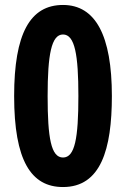

<svg xmlns="http://www.w3.org/2000/svg" viewBox="-20 -744 509 774"><path d="M431 -357C431 -601 365 -724 234 -724C101 -724 37 -608 37 -357C37 -97 105 10 234 10C386 10 431 -141 431 -357ZM172 -357C172 -523 187 -605 234 -605C282 -605 296 -522 296 -357C296 -187 282 -109 234 -109C186 -109 172 -187 172 -357Z"/></svg>

Font: Noto Sans Ethiopic ExtraCondensed
Style: Bold
Weight: 700
Width: 2
Designer: Monotype Design Team
Foundry: Monotype Imaging Inc.
Version: Version 2.102